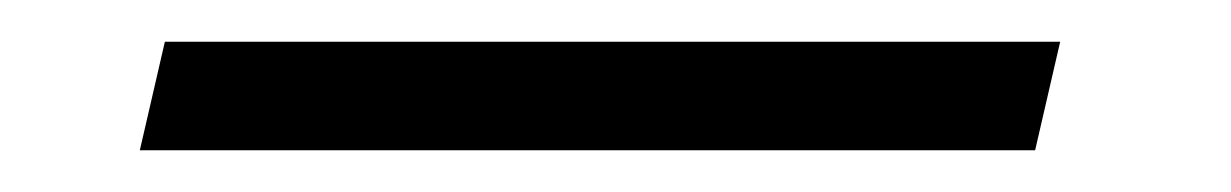

<svg xmlns="http://www.w3.org/2000/svg" viewBox="-20 52 590 92"><path d="M47 124 59 72H488L476 124Z"/></svg>

Font: EauTest
Style: Italic
Weight: 400
Italic angle: -12°
Designer: Christian Thalmann (Catharsis Fonts)
Version: Version 0.001;PS 000.001;hotconv 1.0.88;makeotf.lib2.5.64775